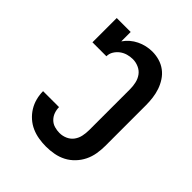

<svg xmlns="http://www.w3.org/2000/svg" viewBox="-206 -873 1012 1012"><g transform="rotate(45 300.0 -367.5)"><path d="M302 8Q275 8 247.5 3.5Q220 -1 195 -12Q170 -23 149 -41.5Q128 -60 113.5 -83.5Q99 -107 92 -134Q85 -161 85 -188H204Q204 -169 210.5 -150.5Q217 -132 231 -118Q245 -104 264 -98.5Q283 -93 302 -93Q325 -93 346 -102.5Q367 -112 380 -130Q393 -148 397.5 -170.5Q402 -193 402 -215V-520Q402 -542 397 -564.5Q392 -587 379 -605Q366 -623 344.5 -632.5Q323 -642 301 -642Q281 -642 262 -636.5Q243 -631 227.5 -619.5Q212 -608 201.5 -591Q191 -574 191 -554H87V-735H191V-665Q204 -684 221 -698.5Q238 -713 258.5 -723Q279 -733 301 -738Q323 -743 345 -743Q372 -743 398 -735.5Q424 -728 445.5 -712Q467 -696 482 -673Q497 -650 505.5 -625Q514 -600 517.5 -573Q521 -546 521 -520V-215Q521 -186 516 -156.5Q511 -127 498 -100.5Q485 -74 464 -52Q443 -30 417 -16.5Q391 -3 361.5 2.5Q332 8 302 8Z"/></g></svg>

Font: Iosevka Etoile
Style: Bold
Weight: 700
Designer: Belleve Invis
Foundry: Belleve Invis
Version: Version 28.1.0; ttfautohint (v1.8.4)